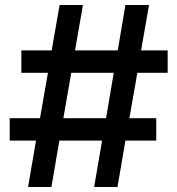

<svg xmlns="http://www.w3.org/2000/svg" viewBox="-20 -753 714 773"><path d="M187 0H93L125 -187H19V-277H141L173 -460H66V-550H188L220 -733H314L282 -550H454L485 -733H580L548 -550H655V-460H533L501 -277H609V-187H485L453 0H359L391 -187H219ZM267 -460 235 -277H407L438 -460Z"/></svg>

Font: IBM Plex Sans JP
Style: Bold
Weight: 700
Designer: Mike Abbink; Paul van der Laan; Pieter van Rosmalen; Wujin Sim; Yejin Wi; Jinhee Kim; Boomi Park; Yona Kim; Kichan Ma
Foundry: Sandoll Inc.
Version: Version 1.001